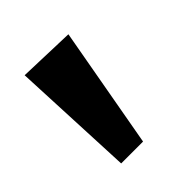

<svg xmlns="http://www.w3.org/2000/svg" viewBox="-92 -813 391 391"><g transform="rotate(-45 103.5 -617.0)"><path d="M43 -484 31 -750 153 -746 106 -484Z"/></g></svg>

Font: Arsenal
Style: Bold
Weight: 700
Designer: Andrij Shevchenko
Foundry: Stairsfor
Version: Version 2.001;PS 002.001;hotconv 1.0.88;makeotf.lib2.5.64775